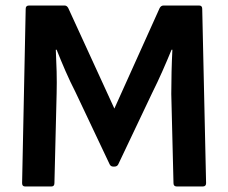

<svg xmlns="http://www.w3.org/2000/svg" viewBox="-20 -675 825 695"><path d="M71 0Q60 0 60 -12L73 -643Q73 -655 85 -655H214Q222 -655 227 -646L394 -282L558 -646Q563 -655 572 -655H701Q712 -655 712 -643L726 -12Q726 0 714 0H620Q608 0 608 -12L600 -335Q600 -374 601 -415Q602 -456 604 -495H601Q585 -456 567.5 -416.5Q550 -377 531 -339L408 -80Q404 -72 394 -72H390Q381 -72 377 -80L253 -342Q234 -379 217 -418Q200 -457 185 -495H182Q184 -456 185 -416Q186 -376 185 -337L177 -12Q177 0 166 0Z"/></svg>

Font: Sofia Sans
Style: Bold
Weight: 700
Designer: Botio Nikoltchev, Ani Petrova
Foundry: lettersoup
Version: Version 4.100; ttfautohint (v1.8.4.7-5d5b)